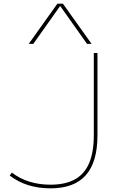

<svg xmlns="http://www.w3.org/2000/svg" viewBox="-20 -1020 652 1050"><path d="M256 10Q124 10 33 -60L45 -76Q88 -43 141 -26.5Q194 -10 256 -10Q337 -10 389.5 -39Q442 -68 467.5 -128Q493 -188 493 -280V-730H513V-280Q513 -134 449.5 -62Q386 10 256 10ZM137 -780 294 -1000H324L481 -780H456L310 -986H308L162 -780Z"/></svg>

Font: M PLUS 2 Thin
Style: Regular
Weight: 100
Designer: Coji Morishita
Foundry: UNDERFOREST DESIGN
Version: Version 1.001